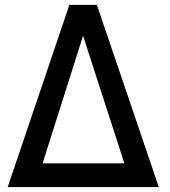

<svg xmlns="http://www.w3.org/2000/svg" viewBox="-20 -761 691 781"><path d="M11.2 0 262.2 -741.2H374L626 0ZM153.3 -96.7H485.8L317.9 -615.7Z"/></svg>

Font: Comme
Style: Bold
Weight: 700
Version: Version 1.000;gftools[0.9.27]